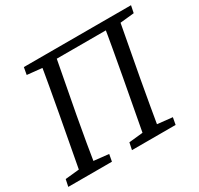

<svg xmlns="http://www.w3.org/2000/svg" viewBox="-143 -846 1059 1021"><g transform="rotate(-30 386.5 -335.0)"><path d="M1 0 10 -43 136 -56H156L277 -43L269 0ZM86 0 153 -360Q167 -437 181 -515Q195 -593 207 -670H298L230 -310Q216 -233 202.5 -155Q189 -77 177 0ZM107 -626 115 -670H244L234 -613ZM238 -621 246 -670H645L638 -621ZM392 0 401 -43 527 -56H547L668 -43L660 0ZM477 0 544 -360Q558 -437 572 -515Q586 -593 598 -670H688L621 -310Q607 -233 593.5 -155Q580 -77 567 0ZM639 -613 647 -670H773L764 -626Z"/></g></svg>

Font: Source Serif 4 18pt
Style: Italic
Weight: 400
Italic angle: -12°
Designer: Frank Grießhammer
Foundry: Adobe Systems Incorporated
Version: Version 4.004;hotconv 1.0.116;makeotfexe 2.5.65601